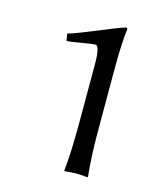

<svg xmlns="http://www.w3.org/2000/svg" viewBox="-96 -684 657 761"><g transform="rotate(15 232.5 -303.5)"><path d="M326.2 -189Q326.2 -77.1 335 0L333 2.9Q305.2 0 285.2 0Q285.2 0 238.8 2.9L237.8 0Q245.6 -64.9 246.1 -189V-437Q246.1 -513.2 228 -513.2Q216.8 -513.2 175.8 -506.1Q134.8 -499 113.8 -497.1L107.9 -525.9Q149.9 -539.1 223.9 -570.1Q297.9 -601.1 327.1 -609.9Q334 -609.9 334 -605Q326.2 -548.8 326.2 -442.9Z"/></g></svg>

Font: Biolilbert
Style: Regular
Weight: 400
Designer: Philipp H. Poll
Foundry: Philipp H. Poll
Version: Version 1.1.0